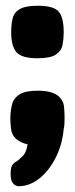

<svg xmlns="http://www.w3.org/2000/svg" viewBox="-20 -495 260 669"><path d="M43 154Q43 154 36.5 152Q30 150 23.5 141Q17 132 17 111Q17 85 25.5 76.5Q34 68 39 67Q41 65 56.5 51.5Q72 38 76 8Q63 5 53 0Q43 -5 35 -12Q21 -26 18.5 -45.5Q16 -65 16 -84Q17 -114 23 -134.5Q29 -155 49.5 -167Q70 -179 112 -179Q165 -179 187 -157Q201 -143 203 -124Q205 -105 205 -85Q205 -72 204.5 -63Q204 -54 202 -46Q197 9 174 54.5Q151 100 117 127Q83 154 43 154ZM110 -292Q56 -292 37.5 -313Q19 -334 19 -383Q19 -412 24.5 -432.5Q30 -453 50 -464Q70 -475 111 -475Q167 -475 184.5 -454.5Q202 -434 202 -382Q202 -360 198 -339Q194 -318 175 -305Q156 -292 110 -292Z"/></svg>

Font: Fredoka SemiExpanded
Style: Bold
Weight: 700
Width: 6
Designer: Ben Nathan
Foundry: Milena B. Brandão, Ben Nathan
Version: Version 2.001